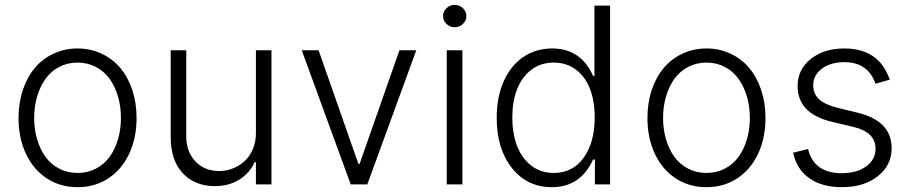

<svg xmlns="http://www.w3.org/2000/svg" viewBox="-20 -750 3702 781"><path d="M55.4 -270.2Q55.4 -332 73.2 -384.8Q90.9 -437.5 122.3 -474.4Q153.8 -511.4 198.5 -532.1Q243.3 -552.9 295.5 -552.9Q347.7 -552.9 392.4 -532.1Q437.1 -511.4 468.6 -474.4Q500 -437.5 517.8 -384.8Q535.5 -332 535.5 -270.2Q535.5 -188.2 505.1 -123.9Q474.8 -59.7 420.1 -24.1Q365.4 11.4 295.5 11.4Q225.5 11.4 170.8 -24.1Q116.1 -59.7 85.8 -123.9Q55.4 -188.2 55.4 -270.2ZM220.2 -64.3Q253.9 -46.5 295.5 -46.5Q337 -46.5 370.7 -64.3Q404.5 -82 426.3 -112.6Q448.2 -143.1 460 -183.6Q471.9 -224.1 471.9 -270.2Q471.9 -316.4 460 -357.1Q448.2 -397.7 426.3 -428.6Q404.5 -459.5 370.6 -477.5Q336.6 -495.4 295.5 -495.4Q254.3 -495.4 220.3 -477.5Q186.4 -459.5 164.6 -428.6Q142.8 -397.7 130.9 -357.1Q119 -316.4 119 -270.2Q119 -224.1 130.9 -183.6Q142.8 -143.1 164.6 -112.6Q186.4 -82 220.2 -64.3Z M1021 -208.5V-545.5H1084.2V0H1021V-90.6H1016Q996.1 -46.5 953.8 -19.7Q911.6 7.1 853.7 7.1Q773.1 7.1 723.7 -45.1Q674.4 -97.3 674.4 -192.1V-545.5H737.6V-196Q737.6 -132.5 775 -93.4Q812.5 -54.3 871.8 -54.3Q899.9 -54.3 926.3 -64.6Q952.8 -74.9 974.1 -93.8Q995.4 -112.6 1008.2 -142.4Q1021 -172.2 1021 -208.5Z M1673.3 -545.5 1474.1 0H1406.6L1207.4 -545.5H1275.9L1437.9 -83.5H1442.8L1604.8 -545.5Z M1797.2 0V-545.5H1860.8V0ZM1863.1 -652.7Q1849.1 -639.2 1829.5 -639.2Q1810 -639.2 1796.2 -652.5Q1782.3 -665.8 1782.3 -684.7Q1782.3 -703.5 1796.2 -716.8Q1810 -730.1 1829.5 -730.1Q1849.1 -730.1 1863.1 -716.6Q1877.1 -703.1 1877.1 -684.7Q1877.1 -666.2 1863.1 -652.7Z M2224.8 11.4Q2124.3 11.4 2062.3 -66.6Q2000.4 -144.5 2000.4 -271.3Q2000.4 -354.4 2028.6 -418.5Q2056.8 -482.6 2108.1 -517.8Q2159.4 -552.9 2225.9 -552.9Q2343 -552.9 2392.4 -441.4H2398.1V-727.3H2461.6V0H2399.9V-101.2H2392.4Q2341.6 11.4 2224.8 11.4ZM2232.2 -46.5Q2310 -46.5 2354.6 -109Q2399.1 -171.5 2399.1 -272.4Q2399.1 -338.1 2380 -388.1Q2360.8 -438.2 2322.6 -466.8Q2284.4 -495.4 2232.2 -495.4Q2179 -495.4 2140.4 -465.6Q2101.9 -435.7 2082.9 -385.8Q2063.9 -335.9 2063.9 -272.4Q2063.9 -208.1 2082.9 -157.5Q2101.9 -106.9 2140.6 -76.7Q2179.3 -46.5 2232.2 -46.5Z M2613.6 -270.2Q2613.6 -332 2631.4 -384.8Q2649.1 -437.5 2680.6 -474.4Q2712 -511.4 2756.7 -532.1Q2801.5 -552.9 2853.7 -552.9Q2905.9 -552.9 2950.6 -532.1Q2995.4 -511.4 3026.8 -474.4Q3058.2 -437.5 3076 -384.8Q3093.8 -332 3093.8 -270.2Q3093.8 -188.2 3063.4 -123.9Q3033 -59.7 2978.3 -24.1Q2923.7 11.4 2853.7 11.4Q2783.7 11.4 2729 -24.1Q2674.4 -59.7 2644 -123.9Q2613.6 -188.2 2613.6 -270.2ZM2778.4 -64.3Q2812.1 -46.5 2853.7 -46.5Q2895.2 -46.5 2929 -64.3Q2962.7 -82 2984.6 -112.6Q3006.4 -143.1 3018.3 -183.6Q3030.2 -224.1 3030.2 -270.2Q3030.2 -316.4 3018.3 -357.1Q3006.4 -397.7 2984.6 -428.6Q2962.7 -459.5 2928.8 -477.5Q2894.9 -495.4 2853.7 -495.4Q2812.5 -495.4 2778.6 -477.5Q2744.7 -459.5 2722.8 -428.6Q2701 -397.7 2689.1 -357.1Q2677.2 -316.4 2677.2 -270.2Q2677.2 -224.1 2689.1 -183.6Q2701 -143.1 2722.8 -112.6Q2744.7 -82 2778.4 -64.3Z M3599.1 -425.8 3541.2 -409.4Q3510.7 -497.2 3414.4 -497.2Q3359 -497.2 3323.5 -470.9Q3288 -444.6 3288 -403.1Q3288 -367.9 3312 -346.1Q3335.9 -324.2 3387.4 -311.4L3469.8 -291.2Q3606.9 -257.5 3606.9 -147.4Q3606.9 -77.8 3550.6 -33.2Q3494.3 11.4 3404.5 11.4Q3323.9 11.4 3272.2 -24.9Q3220.5 -61.1 3206.3 -128.9L3267 -143.8Q3278.4 -95.2 3313 -70.3Q3347.7 -45.5 3403.4 -45.5Q3465.6 -45.5 3503.6 -73.3Q3541.5 -101.2 3541.5 -144.5Q3541.5 -212.4 3452.8 -233.3L3363.6 -254.6Q3224.4 -288 3224.4 -400.2Q3224.4 -467.3 3278.1 -510.1Q3331.7 -552.9 3414.4 -552.9Q3556.1 -552.9 3599.1 -425.8Z"/></svg>

Font: Inter Light BETA
Style: Regular
Weight: 300
Designer: Rasmus Andersson
Foundry: rsms
Version: Version 3.011;git-f93a4a705